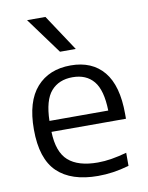

<svg xmlns="http://www.w3.org/2000/svg" viewBox="-90 -873 730 947"><g transform="rotate(-10 275.0 -399.0)"><path d="M324.5 9.5Q190.5 9.5 121 -57.2Q51.5 -124 51.5 -271Q51.5 -411 113.8 -481Q176 -551 284.5 -551Q391.5 -551 449.8 -480.8Q508 -410.5 508 -269V-244.5H135Q138 -143 187.2 -99.5Q236.5 -56 334.5 -56Q368 -56 404.2 -62Q440.5 -68 480 -79V-13.5Q438 -1.5 400 4Q362 9.5 324.5 9.5ZM283.5 -492Q215 -492 176 -447.5Q137 -403 134.5 -299.5H429Q426.5 -402.5 389.2 -447.2Q352 -492 283.5 -492ZM245 -626.5 112 -808H204L324 -626.5Z"/></g></svg>

Font: Encode Sans SmExp
Style: Regular
Weight: 400
Width: 6
Designer: Multiple Designers
Foundry: Impallari Type
Version: Version 3.002; ttfautohint (v1.8.3) -l 8 -r 50 -G 200 -x 14 